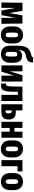

<svg xmlns="http://www.w3.org/2000/svg" viewBox="1800 -2572 783 4424"><g transform="rotate(90 2192.0 -359.5)"><path d="M36.6 0H159.7L161.6 -252.4Q162.1 -274.9 161.6 -289.3Q161.1 -303.7 161.1 -315.9H163.1Q165.5 -303.2 168.2 -288.8Q170.9 -274.4 175.3 -252.4L222.7 0H328.6L375.5 -252Q380.4 -275.4 383.5 -289.6Q386.7 -303.7 388.7 -315.9H391.1Q390.6 -303.2 390.4 -289.3Q390.1 -275.4 390.1 -251.5L391.6 0H528.3L521.5 -484.4H333L292 -240.7Q288.6 -219.2 286.6 -209.5Q284.7 -199.7 282.2 -189H280.3Q278.3 -199.7 277.1 -209.2Q275.9 -218.8 271.5 -240.7L230 -484.4H43.5Z M588.4 -204.6Q588.4 -100.1 642.6 -44.2Q696.8 11.7 784.7 11.7Q873 11.7 927.2 -44.2Q981.4 -100.1 981.4 -204.6V-284.2Q981.4 -386.7 927.2 -441.9Q873 -497.1 784.7 -497.1Q696.3 -497.1 642.3 -441.9Q588.4 -386.7 588.4 -284.2ZM731.4 -300.3Q731.4 -344.7 743.7 -365.2Q755.9 -385.7 784.7 -385.7Q813 -385.7 825.7 -365.5Q838.4 -345.2 838.4 -300.3V-183.6Q838.4 -139.6 825.2 -119.1Q812 -98.6 784.7 -98.6Q757.3 -98.6 744.4 -119.1Q731.4 -139.6 731.4 -183.6Z M1174.8 -284.7Q1174.8 -330.1 1188 -349.1Q1201.2 -368.2 1230.5 -368.2Q1258.3 -368.2 1270.3 -349.9Q1282.2 -331.5 1282.2 -284.7V-180.7Q1282.2 -133.8 1269 -115.2Q1255.9 -96.7 1228.5 -96.7Q1200.7 -96.7 1187.7 -115.2Q1174.8 -133.8 1174.8 -180.7ZM1268.1 -478Q1220.2 -478 1187 -458.5Q1153.8 -439 1137.2 -402.8H1134.8Q1135.3 -486.3 1166 -519.3Q1196.8 -552.2 1272.5 -566.9Q1356.9 -583.5 1387.9 -619.9Q1418.9 -656.2 1418.5 -731H1298.8Q1298.8 -714.8 1288.6 -704.6Q1278.3 -694.3 1216.3 -680.2Q1125 -659.7 1078.6 -588.1Q1032.2 -516.6 1032.2 -361.8V-197.8Q1032.2 -96.2 1086.9 -42.5Q1141.6 11.2 1228.5 11.2Q1315.4 11.2 1370.6 -43.5Q1425.8 -98.1 1425.8 -200.2V-276.9Q1425.8 -374 1385 -426Q1344.2 -478 1268.1 -478Z M1486.3 0H1631.8L1698.2 -215.8Q1705.6 -234.4 1709.7 -250Q1713.9 -265.6 1718.8 -280.3H1722.7Q1722.2 -265.1 1721.7 -244.6Q1721.2 -224.1 1721.2 -213.4V0H1858.4V-484.4H1712.4L1646.5 -271Q1638.7 -252 1634.5 -235.6Q1630.4 -219.2 1626 -204.6H1622.1Q1622.6 -219.7 1623 -240Q1623.5 -260.3 1623.5 -273.9V-484.4H1486.3Z M2094.2 -380.4H2165.5V0H2307.1V-484.4H1975.6L1971.2 -253.4Q1969.7 -174.3 1960 -139.9Q1950.2 -105.5 1924.3 -105.5Q1918.5 -105.5 1913.1 -106.4Q1907.7 -107.4 1902.3 -108.9V2.9Q1910.2 5.9 1925.3 7.3Q1940.4 8.8 1955.1 8.8Q2033.2 8.8 2061.3 -50.5Q2089.4 -109.9 2092.3 -235.4Z M2522.5 -484.4H2381.8V0H2572.3Q2649.9 0 2691.7 -40.5Q2733.4 -81.1 2733.4 -167Q2733.4 -252 2691.7 -291.7Q2649.9 -331.5 2573.2 -331.5H2522.5ZM2547.4 -236.8Q2570.8 -236.8 2581.5 -222.2Q2592.3 -207.5 2592.3 -167Q2592.3 -124.5 2581.5 -109.9Q2570.8 -95.2 2547.4 -95.2H2522.5V-236.8Z M2786.6 -484.4V0H2927.2V-190.9H3012.7V0H3153.8V-484.4H3012.7V-300.8H2927.2V-484.4Z M3214.4 -204.6Q3214.4 -100.1 3268.6 -44.2Q3322.8 11.7 3410.6 11.7Q3499 11.7 3553.2 -44.2Q3607.4 -100.1 3607.4 -204.6V-284.2Q3607.4 -386.7 3553.2 -441.9Q3499 -497.1 3410.6 -497.1Q3322.3 -497.1 3268.3 -441.9Q3214.4 -386.7 3214.4 -284.2ZM3357.4 -300.3Q3357.4 -344.7 3369.6 -365.2Q3381.8 -385.7 3410.6 -385.7Q3439 -385.7 3451.7 -365.5Q3464.4 -345.2 3464.4 -300.3V-183.6Q3464.4 -139.6 3451.2 -119.1Q3438 -98.6 3410.6 -98.6Q3383.3 -98.6 3370.4 -119.1Q3357.4 -139.6 3357.4 -183.6Z M3668.5 -484.4V0H3809.1V-370.6H3928.7V-484.4Z M3967.8 -204.6Q3967.8 -100.1 4022 -44.2Q4076.2 11.7 4164.1 11.7Q4252.4 11.7 4306.6 -44.2Q4360.8 -100.1 4360.8 -204.6V-284.2Q4360.8 -386.7 4306.6 -441.9Q4252.4 -497.1 4164.1 -497.1Q4075.7 -497.1 4021.7 -441.9Q3967.8 -386.7 3967.8 -284.2ZM4110.8 -300.3Q4110.8 -344.7 4123 -365.2Q4135.3 -385.7 4164.1 -385.7Q4192.4 -385.7 4205.1 -365.5Q4217.8 -345.2 4217.8 -300.3V-183.6Q4217.8 -139.6 4204.6 -119.1Q4191.4 -98.6 4164.1 -98.6Q4136.7 -98.6 4123.8 -119.1Q4110.8 -139.6 4110.8 -183.6Z"/></g></svg>

Font: Roboto Flex
Style: wght 700 wdth 25 opsz 34 GRAD 0.00 slnt 0.00 XTRA 468 XOPQ 96 YOPQ 79 YTLC 514 YTUC 712 YTAS 750 YTDE -203.00 YTFI 738
Weight: 700
Width: 1
Designer: Berlow after Robertson
Foundry: Google
Version: Version 3.100